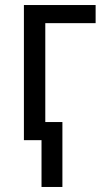

<svg xmlns="http://www.w3.org/2000/svg" viewBox="-20 -557 416 763"><path d="M75 -537V0H145V186H228V-72H160V-465H360V-537Z"/></svg>

Font: Noto Sans UI SemiCondensed
Style: Regular
Weight: 400
Width: 4
Designer: Monotype Design Team
Foundry: Monotype Imaging Inc.
Version: 1.001